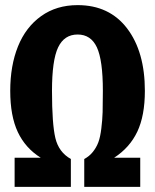

<svg xmlns="http://www.w3.org/2000/svg" viewBox="-20 -730 606 750"><path d="M283.2 -710Q407.2 -710 476.6 -618.9Q545.9 -527.8 545.9 -375Q545.9 -278.3 516.4 -215.8Q486.8 -153.3 425.8 -113.8H527.8V0H309.1V-108.9Q329.1 -119.6 342.8 -136.7Q356.4 -153.8 364 -173.8Q371.6 -193.8 375.7 -227.3Q379.9 -260.7 380.9 -292Q381.8 -323.2 381.8 -375Q381.8 -495.1 358.4 -545.2Q335 -595.2 283.2 -595.2Q231 -595.2 207 -544.9Q183.1 -494.6 183.1 -375Q183.1 -246.1 196.3 -190.7Q209.5 -135.3 256.8 -108.9V0H37.1V-113.8H139.2Q79.1 -151.4 49.6 -214.1Q20 -276.9 20 -375Q20 -473.6 50.3 -548.8Q80.6 -624 140.6 -667Q200.7 -710 283.2 -710Z"/></svg>

Font: Fira Sans Compressed
Style: Bold
Weight: 700
Width: 1
Designer: Carrois Corporate & Edenspiekermann AG
Foundry: Carrois Corporate GbR & Edenspiekermann AG
Version: Version 4.203;PS 004.203;hotconv 1.0.88;makeotf.lib2.5.64775